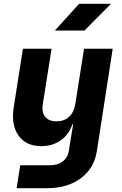

<svg xmlns="http://www.w3.org/2000/svg" viewBox="-20 -805 640 1005"><path d="M67 180 86 60H241Q283 60 309.5 39Q336 18 341 -19L344 -40L363 -155H359Q341 -101 298 -70.5Q255 -40 196 -40Q116 -40 76.5 -96Q37 -152 52 -245L100 -550H250L204 -260Q197 -217 216.5 -193.5Q236 -170 276 -170Q316 -170 341.5 -193.5Q367 -217 374 -260L420 -550H570L487 -14Q473 76 403 128Q333 180 227 180ZM267 -645 394 -785H561L422 -645Z"/></svg>

Font: JetBrains Mono NL ExtraBold
Style: Italic
Weight: 800
Italic angle: -9°
Monospace: yes
Designer: Philipp Nurullin, Konstantin Bulenkov
Foundry: JetBrains
Version: Version 2.305; ttfautohint (v1.8.4.7-5d5b)